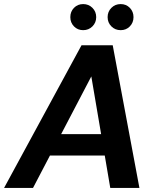

<svg xmlns="http://www.w3.org/2000/svg" viewBox="-42 -922 773 942"><path d="M-22 0 358 -700H511L642 0H499L406 -547L120 0ZM116 -159 170 -264H532L548 -159ZM366 -774Q339 -774 321 -792.5Q303 -811 303 -838Q303 -865 321 -883.5Q339 -902 366 -902Q393 -902 411.5 -883.5Q430 -865 430 -838Q430 -811 411.5 -792.5Q393 -774 366 -774ZM550 -774Q523 -774 504.5 -792.5Q486 -811 486 -838Q486 -865 504.5 -883.5Q523 -902 550 -902Q577 -902 595 -883.5Q613 -865 613 -838Q613 -811 595 -792.5Q577 -774 550 -774Z"/></svg>

Font: DM Sans 11pt
Style: Bold Italic
Weight: 700
Italic angle: -10°
Version: Version 4.004;gftools[0.9.30]